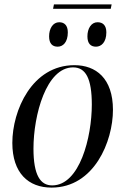

<svg xmlns="http://www.w3.org/2000/svg" viewBox="-20 -842 570 872"><path d="M487 -822H225L221 -802H483ZM416 -630C440 -630 463 -650 463 -695C463 -727 447 -741 423 -741C394 -741 377 -712 377 -677C377 -644 392 -630 416 -630ZM242 -630C266 -630 288 -650 288 -695C288 -727 272 -741 249 -741C220 -741 203 -712 203 -677C203 -644 218 -630 242 -630ZM214 10C408 10 493 -200 493 -343C493 -487 415 -546 318 -546C125 -546 36 -340 36 -193C36 -56 109 10 214 10ZM217 0C164 0 132 -45 132 -167C132 -319 190 -536 312 -536C369 -536 397 -486 397 -367C397 -219 342 0 217 0Z"/></svg>

Font: Noto Serif Display SemiCondensed
Style: Italic
Weight: 400
Width: 4
Italic angle: -12°
Designer: Monotype Design Team
Foundry: Monotype Imaging Inc.
Version: Version 2.009